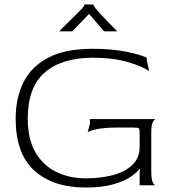

<svg xmlns="http://www.w3.org/2000/svg" viewBox="-20 -828 766 858"><path d="M363 10Q217 10 133.5 -65.5Q50 -141 50 -298Q50 -390 85 -460.5Q120 -531 196 -570.5Q272 -610 393 -610Q482 -610 546.5 -596.5Q611 -583 636 -570V-560L646 -510Q620 -530 553.5 -550Q487 -570 395 -570Q256 -570 180 -504Q104 -438 104 -298Q104 -207 138 -148Q172 -89 231 -60Q290 -31 364 -31Q430 -31 484.5 -45.5Q539 -60 571.5 -91Q604 -122 604 -172V-228Q604 -251 600.5 -254.5Q597 -258 574 -258H504Q448 -258 414.5 -251Q381 -244 372 -237L382 -276V-296H676Q669 -295 662.5 -281.5Q656 -268 656 -236V-60Q656 -28 662.5 -14Q669 0 676 0H604V-53L606 -72L604 -74Q594 -59 565.5 -39Q537 -19 487 -4.5Q437 10 363 10ZM244 -688Q259 -703 278 -721.5Q297 -740 315 -758Q333 -776 344 -787Q352 -796 355 -801.5Q358 -807 358 -808H397Q397 -804 410 -787Q416 -780 432 -762.5Q448 -745 467.5 -725Q487 -705 504 -688H445L378 -766L303 -688Z"/></svg>

Font: Red Rose Light
Style: Regular
Weight: 300
Designer: Jaikishan Patel
Version: Version 1.001; ttfautohint (v1.8.3)